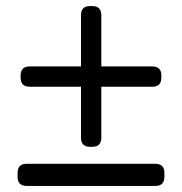

<svg xmlns="http://www.w3.org/2000/svg" viewBox="-20 -613 600 633"><path d="M522 -43V-30Q522 0 492 0H68Q38 0 38 -30V-43Q38 -73 68 -73H492Q522 -73 522 -43ZM512 -364V-357Q512 -327 482 -327H314V-159Q314 -129 284 -129H277Q247 -129 247 -159V-327H78Q48 -327 48 -357V-364Q48 -394 78 -394H247V-563Q247 -593 277 -593H284Q314 -593 314 -563V-394H482Q512 -394 512 -364Z"/></svg>

Font: mmAsap
Style: Regular
Weight: 400
Designer: Pablo Cosgaya
Foundry: Omnibus-Type
Version: Version 1.001